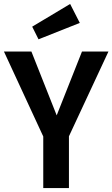

<svg xmlns="http://www.w3.org/2000/svg" viewBox="-23 -952 569 972"><path d="M332 -932 381 -836 172 -753 140 -817ZM526 -691 326 -262V0H196V-261L-3 -691H136L264 -368L392 -691Z"/></svg>

Font: Fira Sans Condensed Medium
Style: Regular
Weight: 500
Width: 3
Designer: Carrois Corporate & Edenspiekermann AG
Foundry: Carrois Corporate GbR & Edenspiekermann AG
Version: Version 4.203;PS 004.203;hotconv 1.0.88;makeotf.lib2.5.64775